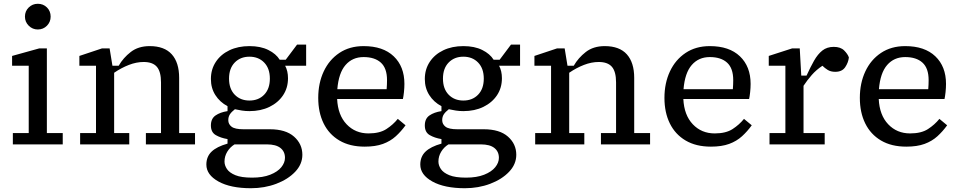

<svg xmlns="http://www.w3.org/2000/svg" viewBox="-20 -764 5078 1016"><path d="M48 0V-60H132V-416H44V-468L188 -508H228V-60H312V0ZM180 -608Q152 -608 132 -628Q112 -648 112 -676Q112 -705 132 -724.5Q152 -744 180 -744Q209 -744 228.5 -724.5Q248 -705 248 -676Q248 -648 228.5 -628Q209 -608 180 -608Z M404 0V-60H488V-416H400V-468L520 -508H560L575 -416H608Q632 -458 672 -489Q712 -520 772 -520Q850 -520 889 -476.5Q928 -433 928 -352V-60H1012V0H752V-60H832V-328Q832 -385 810 -410.5Q788 -436 740 -436Q702 -436 662 -420.5Q622 -405 584 -379V-60H664V0Z M1300 -232Q1348 -232 1378 -263Q1408 -294 1408 -348Q1408 -402 1378 -433Q1348 -464 1300 -464Q1252 -464 1222 -433Q1192 -402 1192 -348Q1192 -294 1222 -263Q1252 -232 1300 -232ZM1168 91Q1168 111 1181 130.5Q1194 150 1225.5 163Q1257 176 1314 176Q1371 176 1410 160.5Q1449 145 1468.5 121Q1488 97 1488 71Q1488 38 1464 19Q1440 0 1392 0H1221Q1197 15 1182.5 39Q1168 63 1168 91ZM1300 -176Q1279 -176 1260 -179Q1241 -182 1223 -186Q1205 -172 1196.5 -159Q1188 -146 1188 -128Q1188 -107 1205.5 -93.5Q1223 -80 1268 -80H1408Q1492 -80 1536 -41Q1580 -2 1580 55Q1580 105 1542 145Q1504 185 1442 208.5Q1380 232 1308 232Q1200 232 1136 196.5Q1072 161 1072 107Q1072 65 1099.5 38.5Q1127 12 1184 -4V-28Q1148 -34 1122 -49Q1096 -64 1096 -100Q1096 -136 1120.5 -153Q1145 -170 1184 -176V-202Q1143 -224 1119.5 -261Q1096 -298 1096 -346Q1096 -397 1122 -436.5Q1148 -476 1194 -498Q1240 -520 1300 -520Q1359 -520 1400 -499.5Q1441 -479 1460 -448H1492L1552 -528H1600V-416H1489Q1504 -388 1504 -350Q1504 -299 1478 -260Q1452 -221 1406 -198.5Q1360 -176 1300 -176Z M1904 -462Q1845 -462 1808.5 -420Q1772 -378 1765 -292H2026Q2027 -306 2027.5 -317Q2028 -328 2028 -340Q2028 -403 1995.5 -432.5Q1963 -462 1904 -462ZM1910 12Q1831 12 1776 -20.5Q1721 -53 1692.5 -111Q1664 -169 1664 -246Q1664 -324 1693 -386Q1722 -448 1776 -484Q1830 -520 1904 -520Q2007 -520 2063.5 -466Q2120 -412 2120 -320Q2120 -299 2117.5 -276Q2115 -253 2112 -240H1764Q1768 -155 1814 -106.5Q1860 -58 1930 -58Q1989 -58 2024.5 -81Q2060 -104 2085 -135L2126 -101Q2103 -69 2074.5 -43Q2046 -17 2006.5 -2.5Q1967 12 1910 12Z M2432 -232Q2480 -232 2510 -263Q2540 -294 2540 -348Q2540 -402 2510 -433Q2480 -464 2432 -464Q2384 -464 2354 -433Q2324 -402 2324 -348Q2324 -294 2354 -263Q2384 -232 2432 -232ZM2300 91Q2300 111 2313 130.5Q2326 150 2357.5 163Q2389 176 2446 176Q2503 176 2542 160.5Q2581 145 2600.5 121Q2620 97 2620 71Q2620 38 2596 19Q2572 0 2524 0H2353Q2329 15 2314.5 39Q2300 63 2300 91ZM2432 -176Q2411 -176 2392 -179Q2373 -182 2355 -186Q2337 -172 2328.5 -159Q2320 -146 2320 -128Q2320 -107 2337.5 -93.5Q2355 -80 2400 -80H2540Q2624 -80 2668 -41Q2712 -2 2712 55Q2712 105 2674 145Q2636 185 2574 208.5Q2512 232 2440 232Q2332 232 2268 196.5Q2204 161 2204 107Q2204 65 2231.5 38.5Q2259 12 2316 -4V-28Q2280 -34 2254 -49Q2228 -64 2228 -100Q2228 -136 2252.5 -153Q2277 -170 2316 -176V-202Q2275 -224 2251.5 -261Q2228 -298 2228 -346Q2228 -397 2254 -436.5Q2280 -476 2326 -498Q2372 -520 2432 -520Q2491 -520 2532 -499.5Q2573 -479 2592 -448H2624L2684 -528H2732V-416H2621Q2636 -388 2636 -350Q2636 -299 2610 -260Q2584 -221 2538 -198.5Q2492 -176 2432 -176Z M2812 0V-60H2896V-416H2808V-468L2928 -508H2968L2983 -416H3016Q3040 -458 3080 -489Q3120 -520 3180 -520Q3258 -520 3297 -476.5Q3336 -433 3336 -352V-60H3420V0H3160V-60H3240V-328Q3240 -385 3218 -410.5Q3196 -436 3148 -436Q3110 -436 3070 -420.5Q3030 -405 2992 -379V-60H3072V0Z M3736 -462Q3677 -462 3640.5 -420Q3604 -378 3597 -292H3858Q3859 -306 3859.5 -317Q3860 -328 3860 -340Q3860 -403 3827.5 -432.5Q3795 -462 3736 -462ZM3742 12Q3663 12 3608 -20.5Q3553 -53 3524.5 -111Q3496 -169 3496 -246Q3496 -324 3525 -386Q3554 -448 3608 -484Q3662 -520 3736 -520Q3839 -520 3895.5 -466Q3952 -412 3952 -320Q3952 -299 3949.5 -276Q3947 -253 3944 -240H3596Q3600 -155 3646 -106.5Q3692 -58 3762 -58Q3821 -58 3856.5 -81Q3892 -104 3917 -135L3958 -101Q3935 -69 3906.5 -43Q3878 -17 3838.5 -2.5Q3799 12 3742 12Z M4052 0V-60H4136V-416H4048V-468L4172 -508H4212L4220 -364H4248Q4268 -408 4287.5 -442.5Q4307 -477 4331.5 -496.5Q4356 -516 4392 -516Q4428 -516 4447 -497Q4466 -478 4472 -460Q4469 -433 4452.5 -408.5Q4436 -384 4400 -384Q4376 -384 4360 -394Q4344 -404 4332 -416Q4300 -395 4275.5 -367Q4251 -339 4232 -310V-60H4344V0Z M4770 -462Q4711 -462 4674.5 -420Q4638 -378 4631 -292H4892Q4893 -306 4893.5 -317Q4894 -328 4894 -340Q4894 -403 4861.5 -432.5Q4829 -462 4770 -462ZM4776 12Q4697 12 4642 -20.5Q4587 -53 4558.5 -111Q4530 -169 4530 -246Q4530 -324 4559 -386Q4588 -448 4642 -484Q4696 -520 4770 -520Q4873 -520 4929.5 -466Q4986 -412 4986 -320Q4986 -299 4983.5 -276Q4981 -253 4978 -240H4630Q4634 -155 4680 -106.5Q4726 -58 4796 -58Q4855 -58 4890.5 -81Q4926 -104 4951 -135L4992 -101Q4969 -69 4940.5 -43Q4912 -17 4872.5 -2.5Q4833 12 4776 12Z"/></svg>

Font: Source Serif 4 Caption
Style: Regular
Weight: 400
Designer: Frank Grießhammer
Foundry: Adobe Systems Incorporated
Version: Version 4.004;hotconv 1.0.117;makeotfexe 2.5.65602